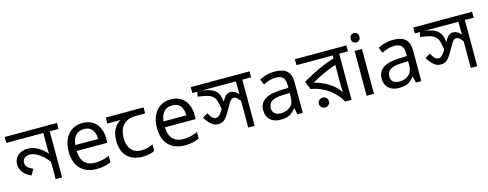

<svg xmlns="http://www.w3.org/2000/svg" viewBox="-36 -1471 5634 2215"><g transform="rotate(-15 2781.0 -363.5)"><path d="M614 -622V-551H509V0H432V-243L448 -187Q415 -233 376 -270Q337 -307 296 -329Q255 -351 216 -351Q179 -351 153.5 -331.5Q128 -312 128 -274Q128 -244 149 -222.5Q170 -201 214 -184L176 -113Q115 -138 80.5 -180.5Q46 -223 46 -277Q46 -326 69.5 -358.5Q93 -391 129.5 -407Q166 -423 204 -423Q256 -423 299 -405Q342 -387 379.5 -356Q417 -325 451 -284L437 -280Q434 -303 433 -325.5Q432 -348 432 -371V-551H-10V-622Z M896 -546Q965 -546 1014.5 -516Q1064 -486 1090.5 -431.5Q1117 -377 1117 -304V-251H750Q752 -160 796.5 -112.5Q841 -65 921 -65Q972 -65 1011.5 -74.5Q1051 -84 1093 -102V-25Q1052 -7 1012 1.5Q972 10 917 10Q841 10 782.5 -21Q724 -52 691.5 -113.5Q659 -175 659 -264Q659 -352 688.5 -415Q718 -478 771.5 -512Q825 -546 896 -546ZM895 -474Q832 -474 795.5 -433.5Q759 -393 752 -321H1025Q1025 -367 1011 -401Q997 -435 968.5 -454.5Q940 -474 895 -474Z M1469 10Q1351 10 1286 -57Q1221 -124 1221 -245Q1221 -325 1250 -380.5Q1279 -436 1333 -465H1174V-537H1626V-465H1513Q1419 -465 1365.5 -411.5Q1312 -358 1312 -252Q1312 -165 1355 -114.5Q1398 -64 1478 -64Q1515 -64 1549 -73.5Q1583 -83 1615 -99V-21Q1586 -5 1551 2.5Q1516 10 1469 10Z M1950 -546Q2019 -546 2068.5 -516Q2118 -486 2144.5 -431.5Q2171 -377 2171 -304V-251H1804Q1806 -160 1850.5 -112.5Q1895 -65 1975 -65Q2026 -65 2065.5 -74.5Q2105 -84 2147 -102V-25Q2106 -7 2066 1.5Q2026 10 1971 10Q1895 10 1836.5 -21Q1778 -52 1745.5 -113.5Q1713 -175 1713 -264Q1713 -352 1742.5 -415Q1772 -478 1825.5 -512Q1879 -546 1950 -546ZM1949 -474Q1886 -474 1849.5 -433.5Q1813 -393 1806 -321H2079Q2079 -367 2065 -401Q2051 -435 2022.5 -454.5Q1994 -474 1949 -474Z M2914 -622V-551H2809V0H2732V-353L2755 -290Q2724 -331 2701.5 -353Q2679 -375 2658 -375Q2644 -375 2632 -367Q2620 -359 2605 -336.5Q2590 -314 2565 -268Q2538 -219 2516 -187.5Q2494 -156 2469.5 -141.5Q2445 -127 2410 -127Q2383 -127 2358.5 -138Q2334 -149 2309.5 -174.5Q2285 -200 2257 -244L2318 -281Q2345 -233 2363 -218Q2381 -203 2402 -203Q2419 -203 2434.5 -213.5Q2450 -224 2468.5 -250Q2487 -276 2511 -321L2534 -354Q2560 -408 2584 -428.5Q2608 -449 2637 -449Q2670 -449 2696.5 -430.5Q2723 -412 2758 -374L2738 -373Q2734 -396 2733 -416.5Q2732 -437 2732 -458V-551H2212V-622ZM2493 -271Q2483 -339 2472.5 -379Q2462 -419 2436 -441Q2411 -464 2368 -475.5Q2325 -487 2260 -495L2275 -571L2329 -551Q2386 -542 2424 -528Q2462 -514 2485.5 -491.5Q2509 -469 2521 -436Q2533 -403 2537 -356Z M3192 -545Q3290 -545 3337 -502Q3384 -459 3384 -365V0H3320L3303 -76H3299Q3276 -47 3251.5 -27.5Q3227 -8 3195.5 1Q3164 10 3119 10Q3071 10 3032.5 -7Q2994 -24 2972 -59.5Q2950 -95 2950 -149Q2950 -229 3013 -272.5Q3076 -316 3207 -320L3298 -323V-355Q3298 -422 3269 -448Q3240 -474 3187 -474Q3145 -474 3107 -461.5Q3069 -449 3036 -433L3009 -499Q3044 -518 3092 -531.5Q3140 -545 3192 -545ZM3218 -259Q3118 -255 3079.5 -227Q3041 -199 3041 -148Q3041 -103 3068.5 -82Q3096 -61 3139 -61Q3207 -61 3252 -98.5Q3297 -136 3297 -214V-262Z M4071 -622V-551H3966V0H3889Q3859 -60 3806.5 -110.5Q3754 -161 3686 -196Q3618 -231 3541 -243L3502 -339Q3598 -397 3700.5 -444Q3803 -491 3912 -524L3889 -482V-551H3455V-622ZM3889 -474 3910 -446Q3834 -421 3750 -384.5Q3666 -348 3595 -304Q3649 -292 3710 -263Q3771 -234 3823 -190Q3875 -146 3903 -88H3894Q3892 -111 3890.5 -134Q3889 -157 3889 -189ZM3650 6Q3625 6 3607.5 -10Q3590 -26 3590 -52Q3590 -78 3607.5 -95Q3625 -112 3650 -112Q3675 -112 3692.5 -95Q3710 -78 3710 -52Q3710 -26 3692.5 -10Q3675 6 3650 6Z M4234 -536V0H4146V-536ZM4191 -737Q4211 -737 4226.5 -723.5Q4242 -710 4242 -681Q4242 -653 4226.5 -639Q4211 -625 4191 -625Q4169 -625 4154 -639Q4139 -653 4139 -681Q4139 -710 4154 -723.5Q4169 -737 4191 -737Z M4607 -545Q4705 -545 4752 -502Q4799 -459 4799 -365V0H4735L4718 -76H4714Q4691 -47 4666.5 -27.5Q4642 -8 4610.5 1Q4579 10 4534 10Q4486 10 4447.5 -7Q4409 -24 4387 -59.5Q4365 -95 4365 -149Q4365 -229 4428 -272.5Q4491 -316 4622 -320L4713 -323V-355Q4713 -422 4684 -448Q4655 -474 4602 -474Q4560 -474 4522 -461.5Q4484 -449 4451 -433L4424 -499Q4459 -518 4507 -531.5Q4555 -545 4607 -545ZM4633 -259Q4533 -255 4494.5 -227Q4456 -199 4456 -148Q4456 -103 4483.5 -82Q4511 -61 4554 -61Q4622 -61 4667 -98.5Q4712 -136 4712 -214V-262Z M5572 -622V-551H5467V0H5390V-353L5413 -290Q5382 -331 5359.5 -353Q5337 -375 5316 -375Q5302 -375 5290 -367Q5278 -359 5263 -336.5Q5248 -314 5223 -268Q5196 -219 5174 -187.5Q5152 -156 5127.5 -141.5Q5103 -127 5068 -127Q5041 -127 5016.5 -138Q4992 -149 4967.5 -174.5Q4943 -200 4915 -244L4976 -281Q5003 -233 5021 -218Q5039 -203 5060 -203Q5077 -203 5092.5 -213.5Q5108 -224 5126.5 -250Q5145 -276 5169 -321L5192 -354Q5218 -408 5242 -428.5Q5266 -449 5295 -449Q5328 -449 5354.5 -430.5Q5381 -412 5416 -374L5396 -373Q5392 -396 5391 -416.5Q5390 -437 5390 -458V-551H4870V-622ZM5151 -271Q5141 -339 5130.5 -379Q5120 -419 5094 -441Q5069 -464 5026 -475.5Q4983 -487 4918 -495L4933 -571L4987 -551Q5044 -542 5082 -528Q5120 -514 5143.5 -491.5Q5167 -469 5179 -436Q5191 -403 5195 -356Z"/></g></svg>

Font: bangla15
Style: Regular
Weight: 400
Designer: Jelle Bosma - Monotype Design Team
Foundry: Monotype Imaging Inc.
Version: Version 2.006